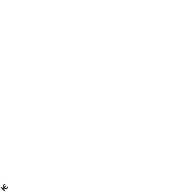

<svg xmlns="http://www.w3.org/2000/svg" viewBox="5105 -13665 26615 26615"><g transform="rotate(-45 18413.0 -357.0)"><path d="M883 -678C815 -709 746 -724 676 -724C487 -724 368 -609 342 -433L341 -426H226V-706H90V-8H226V-316H338V-308C352 -107 458 10 661 10C741 10 796 -1 858 -25V-136C798 -117 742 -101 671 -101C554 -101 486 -189 478 -307L477 -316H770V-429H478L479 -438C492 -545 561 -613 672 -613C734 -613 790 -590 839 -568Z"/></g></svg>

Font: Passageway
Style: Light
Weight: 700
Foundry: Ascender Corporation
Version: Version 1.11